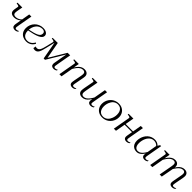

<svg xmlns="http://www.w3.org/2000/svg" viewBox="671 -2623 4729 4729"><g transform="rotate(45 3036.0 -258.0)"><path d="M183 -366Q179 -344 178 -329.5Q177 -315 177 -305Q177 -281 186 -265Q195 -249 213 -241.5Q231 -234 256 -234Q292 -234 326 -246Q360 -258 389.5 -281Q419 -304 441 -338L446 -312Q422 -276 389 -250.5Q356 -225 317 -211.5Q278 -198 236 -198Q196 -198 166 -210Q136 -222 119.5 -246.5Q103 -271 103 -308Q103 -319 104.5 -333.5Q106 -348 109 -368L123 -446Q126 -460 120 -467Q114 -474 101 -478.5Q88 -483 68 -485L39 -489L43 -516H210ZM450 -65Q450 -46 460 -36.5Q470 -27 492 -27Q506 -27 519 -30.5Q532 -34 544 -40Q556 -46 565 -50L558 -21Q549 -13 534.5 -6Q520 1 503.5 5Q487 9 470 9Q428 9 403.5 -12Q379 -33 379 -71Q379 -81 380 -93.5Q381 -106 384 -122.5Q387 -139 391 -162L452 -516H527L464 -161Q461 -138 457.5 -119.5Q454 -101 452 -87.5Q450 -74 450 -65Z M864 10Q798 10 745 -17Q692 -44 661 -95.5Q630 -147 630 -222Q630 -282 652 -337Q674 -392 714.5 -434.5Q755 -477 811 -501.5Q867 -526 935 -526Q986 -526 1022 -511.5Q1058 -497 1077.5 -472Q1097 -447 1097 -416Q1097 -377 1070 -347.5Q1043 -318 991 -294Q939 -270 861.5 -250Q784 -230 683 -211L688 -239Q781 -258 845.5 -276Q910 -294 949.5 -314Q989 -334 1007 -359.5Q1025 -385 1025 -419Q1025 -441 1015 -458.5Q1005 -476 984.5 -485.5Q964 -495 933 -495Q883 -495 841.5 -473.5Q800 -452 770.5 -413.5Q741 -375 725 -324.5Q709 -274 709 -215Q709 -153 728.5 -110Q748 -67 784 -44.5Q820 -22 869 -22Q917 -22 952 -38.5Q987 -55 1012.5 -82Q1038 -109 1055 -142L1082 -123Q1059 -79 1027 -49.5Q995 -20 954.5 -5Q914 10 864 10Z M1446 -516H1376L1470 0H1517L1827 -516H1789L1508 -49L1531 -51ZM1299 -243Q1284 -181 1267.5 -140.5Q1251 -100 1228.5 -80Q1206 -60 1172 -60Q1154 -60 1141.5 -64Q1129 -68 1123 -72L1111 -3Q1118 2 1132 6Q1146 10 1168 10Q1204 10 1229 -5.5Q1254 -21 1272 -52.5Q1290 -84 1304 -130Q1318 -176 1332 -237L1398 -516H1268L1263 -489L1293 -486Q1313 -483 1326 -479Q1339 -475 1345 -467Q1351 -459 1348 -446ZM1801 -65Q1801 -74 1803 -87.5Q1805 -101 1808.5 -119.5Q1812 -138 1815 -161L1878 -516H1804L1742 -162Q1739 -145 1736.5 -131.5Q1734 -118 1732.5 -107Q1731 -96 1730.5 -87.5Q1730 -79 1730 -71Q1730 -33 1754.5 -12Q1779 9 1821 9Q1838 9 1854.5 5Q1871 1 1885.5 -6Q1900 -13 1909 -21L1916 -50Q1907 -45 1895 -39.5Q1883 -34 1870 -30.5Q1857 -27 1843 -27Q1821 -27 1811 -36.5Q1801 -46 1801 -65Z M2018 0H2092L2153 -347L2150 -356L2178 -516H2017L2012 -489L2033 -487Q2057 -483 2072 -479Q2087 -475 2093 -467.5Q2099 -460 2097 -447ZM2459 -138 2496 -336Q2500 -356 2502.5 -375.5Q2505 -395 2505 -414Q2505 -464 2470 -495Q2435 -526 2373 -526Q2320 -526 2276 -501.5Q2232 -477 2194 -428.5Q2156 -380 2119 -310L2133 -288Q2170 -355 2205.5 -400Q2241 -445 2278 -467Q2315 -489 2355 -489Q2394 -489 2412.5 -471Q2431 -453 2431 -421Q2431 -402 2428.5 -381.5Q2426 -361 2422 -339L2388 -160Q2385 -140 2382 -124Q2379 -108 2377.5 -95Q2376 -82 2376 -72Q2376 -45 2388 -27Q2400 -9 2421 0Q2442 9 2468 9Q2487 9 2504 4.5Q2521 0 2535 -7Q2549 -14 2556 -21L2563 -50Q2556 -46 2544.5 -40.5Q2533 -35 2519 -31Q2505 -27 2490 -27Q2469 -27 2458.5 -36Q2448 -45 2448 -65Q2448 -74 2449.5 -85Q2451 -96 2453.5 -110Q2456 -124 2459 -138Z M2767 -179Q2763 -157 2760.5 -137.5Q2758 -118 2758 -101Q2758 -78 2765.5 -61.5Q2773 -45 2790 -36Q2807 -27 2831 -27Q2872 -27 2907.5 -50Q2943 -73 2977.5 -118Q3012 -163 3048 -230L3062 -208Q3025 -137 2987.5 -88.5Q2950 -40 2908 -15Q2866 10 2813 10Q2752 10 2718 -21Q2684 -52 2684 -105Q2684 -122 2686.5 -141.5Q2689 -161 2692 -183L2741 -446Q2744 -460 2737.5 -467.5Q2731 -475 2716.5 -479Q2702 -483 2678 -486L2657 -489L2661 -516H2828ZM3092 -118Q3091 -108 3089.5 -98.5Q3088 -89 3087 -80.5Q3086 -72 3086 -65Q3086 -45 3096.5 -36Q3107 -27 3129 -27Q3152 -27 3171.5 -35.5Q3191 -44 3201 -50L3195 -21Q3187 -14 3173.5 -7Q3160 0 3143 4.5Q3126 9 3106 9Q3067 9 3041.5 -11.5Q3016 -32 3016 -74Q3016 -85 3017.5 -98.5Q3019 -112 3021.5 -127Q3024 -142 3027 -156V-163L3089 -516H3163Z M3704 -170Q3712 -191 3717.5 -213Q3723 -235 3725.5 -257Q3728 -279 3728 -301Q3728 -362 3708.5 -405.5Q3689 -449 3653 -472Q3617 -495 3566 -495Q3530 -495 3500 -483.5Q3470 -472 3446 -451.5Q3422 -431 3404.5 -404Q3387 -377 3375 -346Q3367 -324 3361.5 -302.5Q3356 -281 3353.5 -259Q3351 -237 3351 -215Q3351 -154 3370.5 -110.5Q3390 -67 3426.5 -43.5Q3463 -20 3513 -20Q3549 -20 3579 -31.5Q3609 -43 3633 -63.5Q3657 -84 3674.5 -111.5Q3692 -139 3704 -170ZM3272 -228Q3272 -276 3286 -320Q3300 -364 3326 -401.5Q3352 -439 3388 -467Q3424 -495 3469 -510.5Q3514 -526 3566 -526Q3637 -526 3691.5 -496Q3746 -466 3777 -412Q3808 -358 3808 -287Q3808 -239 3794 -195Q3780 -151 3753.5 -113.5Q3727 -76 3691 -48Q3655 -20 3610 -5Q3565 10 3513 10Q3442 10 3387.5 -20Q3333 -50 3302.5 -104Q3272 -158 3272 -228Z M3999 -256H4327L4332 -287H4005ZM3915 0H3989L4080 -516H3914L3909 -489L3933 -486Q3956 -483 3970.5 -478.5Q3985 -474 3990.5 -466.5Q3996 -459 3994 -447ZM4335 -65Q4335 -74 4337 -87.5Q4339 -101 4342.5 -119.5Q4346 -138 4349 -161L4412 -516H4337L4276 -162Q4272 -139 4269 -122.5Q4266 -106 4265 -93.5Q4264 -81 4264 -71Q4264 -46 4275 -28Q4286 -10 4306.5 -0.5Q4327 9 4355 9Q4372 9 4388.5 5Q4405 1 4419.5 -6Q4434 -13 4443 -21L4450 -50Q4441 -46 4429 -40Q4417 -34 4404 -30.5Q4391 -27 4377 -27Q4355 -27 4345 -36.5Q4335 -46 4335 -65Z M5009 -402 4991 -372Q4976 -412 4951 -439Q4926 -466 4894 -479.5Q4862 -493 4823 -493Q4781 -493 4746 -475Q4711 -457 4684.5 -426.5Q4658 -396 4640 -357Q4622 -318 4612.5 -274Q4603 -230 4603 -186Q4603 -136 4616.5 -100Q4630 -64 4656 -44.5Q4682 -25 4718 -25Q4766 -25 4803.5 -51.5Q4841 -78 4874 -125.5Q4907 -173 4939 -235L4956 -215Q4920 -146 4884 -95.5Q4848 -45 4806 -17.5Q4764 10 4708 10Q4652 10 4610.5 -15Q4569 -40 4546.5 -85.5Q4524 -131 4524 -193Q4524 -241 4537 -289Q4550 -337 4574.5 -379.5Q4599 -422 4635.5 -455Q4672 -488 4719 -507Q4766 -526 4823 -526Q4867 -526 4903.5 -511Q4940 -496 4967 -468.5Q4994 -441 5009 -402ZM5043 -519 4972 -117Q4970 -107 4969 -97.5Q4968 -88 4967 -80Q4966 -72 4966 -65Q4966 -45 4976.5 -36Q4987 -27 5008 -27Q5031 -27 5050.5 -35.5Q5070 -44 5081 -50L5074 -21Q5066 -14 5052.5 -7Q5039 0 5022.5 4.5Q5006 9 4988 9Q4961 9 4940.5 0Q4920 -9 4908 -27Q4896 -45 4896 -74Q4896 -87 4899.5 -105.5Q4903 -124 4907 -144L4903 -142L4956 -447L4965 -452L5009 -519Z M5181 0H5255L5316 -347L5313 -356L5341 -516H5180L5175 -489L5196 -487Q5220 -483 5235 -479Q5250 -475 5256 -467.5Q5262 -460 5260 -447ZM5937 -138 5975 -336Q5978 -356 5980.5 -375.5Q5983 -395 5983 -412Q5983 -445 5969 -471Q5955 -497 5927.5 -511.5Q5900 -526 5860 -526Q5807 -526 5764 -501Q5721 -476 5684 -428Q5647 -380 5610 -310L5624 -288Q5661 -354 5695.5 -398.5Q5730 -443 5766 -466Q5802 -489 5842 -489Q5878 -489 5894 -470Q5910 -451 5910 -419Q5910 -401 5907 -381Q5904 -361 5900 -339L5867 -160Q5863 -140 5860.5 -124Q5858 -108 5856.5 -95Q5855 -82 5855 -71Q5855 -44 5866.5 -26Q5878 -8 5899 0.5Q5920 9 5947 9Q5966 9 5983 4.5Q6000 0 6013.5 -7Q6027 -14 6035 -21L6042 -50Q6035 -46 6023.5 -40.5Q6012 -35 5998 -31Q5984 -27 5969 -27Q5948 -27 5937.5 -36Q5927 -45 5927 -65Q5927 -73 5928.5 -84.5Q5930 -96 5932.5 -110Q5935 -124 5937 -138ZM5511 0H5584L5647 -337Q5649 -346 5650.5 -356Q5652 -366 5653 -375.5Q5654 -385 5654.5 -394Q5655 -403 5655 -412Q5655 -445 5641 -471Q5627 -497 5599.5 -511.5Q5572 -526 5532 -526Q5479 -526 5436.5 -501Q5394 -476 5357 -428Q5320 -380 5283 -310L5297 -288Q5333 -354 5367.5 -398.5Q5402 -443 5438 -466Q5474 -489 5514 -489Q5550 -489 5566 -470Q5582 -451 5582 -419Q5582 -401 5579 -381Q5576 -361 5573 -339Z"/></g></svg>

Font: Roboto Serif 120pt Expanded Light
Style: Italic
Weight: 300
Width: 7
Italic angle: -10°
Designer: Greg Gazdowicz
Foundry: Commercial Type
Version: Version 1.008